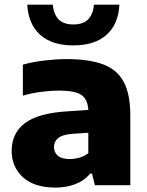

<svg xmlns="http://www.w3.org/2000/svg" viewBox="-20 -818 651 848"><path d="M226 10.5Q131 10.5 81.2 -35.2Q31.5 -81 31.5 -151.5Q31.5 -230 90.5 -274.5Q149.5 -319 281 -326.5L370 -332.5Q367.5 -380.5 338.5 -399.2Q309.5 -418 240 -418Q206.5 -418 163.2 -412.5Q120 -407 81 -395.5V-532.5Q126 -545 178 -551Q230 -557 274 -557Q372.5 -557 434.8 -534Q497 -511 526.2 -456.8Q555.5 -402.5 555.5 -309V0H399L386.5 -51H378Q351 -19 311.2 -4.2Q271.5 10.5 226 10.5ZM218.5 -168.5Q218.5 -144 236 -129.8Q253.5 -115.5 288 -115.5Q308.5 -115.5 330.2 -121.5Q352 -127.5 370 -141.5V-231.5L300 -227Q256 -223.5 237.2 -208.5Q218.5 -193.5 218.5 -168.5ZM304 -617.5Q209.5 -617.5 157.2 -664.5Q105 -711.5 100.5 -797.5H213Q217 -755 238.8 -732.5Q260.5 -710 304 -710Q347.5 -710 369.2 -732.5Q391 -755 395 -797.5H507.5Q503 -711.5 450.8 -664.5Q398.5 -617.5 304 -617.5Z"/></svg>

Font: Encode Sans Semi Expanded ExtraBold
Style: Regular
Weight: 800
Width: 6
Designer: Multiple Designers
Foundry: Impallari Type
Version: Version 3.000; ttfautohint (v1.8.3) -l 8 -r 50 -G 200 -x 14 